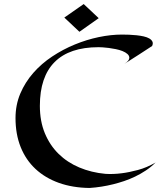

<svg xmlns="http://www.w3.org/2000/svg" viewBox="-20 -890 802 943"><path d="M744.1 -91.8Q722.2 -69.8 696.3 -52.7Q670.4 -35.6 643.6 -22.7Q616.7 -9.8 589.6 -0.7Q562.5 8.3 537.6 14.6Q479 29.3 419.9 33.2Q336.4 32.2 269 8.1Q201.7 -16.1 154.3 -60.3Q106.9 -104.5 81.5 -167.7Q56.2 -231 56.2 -310.1Q56.2 -375 79.8 -430.7Q103.5 -486.3 143.6 -532Q183.6 -577.6 236.3 -612.5Q289.1 -647.5 347.2 -671.4Q405.3 -695.3 465.1 -707.8Q524.9 -720.2 579.1 -720.2Q595.2 -720.2 614 -719.5Q632.8 -718.8 651.1 -716.8Q669.4 -714.8 685.8 -711.2Q702.1 -707.5 713.1 -701.2Q724.1 -694.8 728.5 -685.8Q732.9 -676.8 727.1 -664.1Q719.7 -659.7 703.1 -648.4Q688.5 -638.7 661.9 -621.6Q635.3 -604.5 590.8 -576.2Q603.5 -584.5 609.4 -591.8Q615.2 -599.1 615.2 -606Q615.2 -616.7 605.7 -625Q596.2 -633.3 581.5 -639.2Q566.9 -645 548.8 -648.7Q530.8 -652.3 514.2 -654.5Q497.6 -656.7 483.9 -657.5Q470.2 -658.2 463.9 -658.2Q321.3 -658.2 248.5 -585.4Q175.8 -512.7 175.8 -370.1Q175.8 -294.9 200.2 -235.8Q224.6 -176.8 267.6 -134.5Q310.5 -92.3 369.6 -67.4Q428.7 -42.5 498 -36.1Q536.6 -33.7 578.1 -39.1Q613.8 -43.5 657.5 -55.2Q701.2 -66.9 744.1 -91.8ZM464.8 -800.8 370.1 -733.9 295.9 -803.7 391.1 -870.1Z"/></svg>

Font: Eagle Lake
Style: Regular
Weight: 400
Designer: Astigmatic (AOETI)
Foundry: Astigmatic (AOETI)
Version: Version 1.000